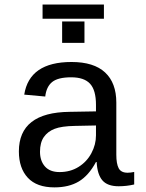

<svg xmlns="http://www.w3.org/2000/svg" viewBox="-20 -809 640 839"><path d="M537.6 -54.2Q550.3 -54.2 566.4 -57.6V-2.9Q533.2 4.9 498.5 4.9Q449.7 4.9 427.5 -20.8Q405.3 -46.4 402.3 -101.1H399.4Q367.7 -42 324.5 -16.1Q281.2 9.8 217.8 9.8Q140.6 9.8 101.6 -32.2Q62.5 -74.2 62.5 -147.5Q62.5 -317.9 284.2 -320.3L399.4 -322.3V-351.1Q399.4 -415 373.5 -443.1Q347.7 -471.2 291 -471.2Q233.4 -471.2 208 -450.7Q182.6 -430.2 177.7 -387.2L85.9 -395.5Q108.4 -538.1 292.5 -538.1Q390.1 -538.1 439.2 -492.4Q488.3 -446.8 488.3 -360.4V-132.8Q488.3 -93.8 498.5 -74Q508.8 -54.2 537.6 -54.2ZM240.2 -57.1Q287.1 -57.1 323.2 -79.6Q359.4 -102.1 379.4 -139.6Q399.4 -177.2 399.4 -217.3V-260.7L306.6 -258.8Q249 -257.8 218.8 -246.1Q188.5 -234.4 171.6 -210.2Q154.8 -186 154.8 -146Q154.8 -106 176.5 -81.5Q198.2 -57.1 240.2 -57.1ZM251.5 -621.6V-715.3H349.1V-621.6ZM434.1 -727.1H166V-789.1H434.1Z"/></svg>

Font: Courier New
Style: Regular
Weight: 400
Designer: Steve Matteson
Foundry: Ascender Corporation
Version: Version 2.00.3